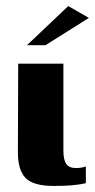

<svg xmlns="http://www.w3.org/2000/svg" viewBox="-20 -609 313 633"><path d="M157 4Q90 4 64.5 -22Q39 -48 39 -107L40 -399H189V-113Q189 -82 198.5 -68.5Q208 -55 230 -55Q243 -55 251.5 -57Q260 -59 263 -60V-5Q258 -4 247.5 -2Q237 0 215.5 2Q194 4 157 4ZM69 -460 205 -589 273 -550 130 -460Z"/></svg>

Font: r_Genos
Style: Bold
Weight: 700
Designer: Robert E. Leuschke
Foundry: Robert E. Leuschke
Version: Version 2.000;June 29, 2024;FontCreator 14.0.0.2814 32-bit